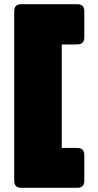

<svg xmlns="http://www.w3.org/2000/svg" viewBox="-20 -820 469 920"><path d="M276 -607V-111H348Q367 -111 375.5 -102.5Q384 -94 384 -75V44Q384 63 375.5 71.5Q367 80 348 80H84Q65 80 56.5 71.5Q48 63 48 44V-764Q48 -783 56.5 -791.5Q65 -800 84 -800H348Q367 -800 375.5 -791.5Q384 -783 384 -764V-643Q384 -624 375.5 -615.5Q367 -607 348 -607Z"/></svg>

Font: Bungee
Style: Regular
Weight: 400
Designer: David Jonathan Ross
Foundry: David Jonathan Ross
Version: Version 1.001;PS 1.0;hotconv 1.0.72;makeotf.lib2.5.5900